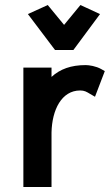

<svg xmlns="http://www.w3.org/2000/svg" viewBox="-20 -744 439 764"><path d="M199 -545H272L378 -688L300 -724L235 -645L170 -724L91 -688ZM397 -461 383 -469C362 -481 334 -485 321 -485C262 -485 219 -469 185 -438V-475H73V0H185V-217C187 -307 225 -384 299 -384C316 -384 324 -379 339 -370L358 -359Z"/></svg>

Font: Mint Spirit
Style: Bold
Weight: 700
Designer: HARENDAL Hirwen
Foundry: Arkandis Digital Foundry.
Version: Version 1.004;FFEdit